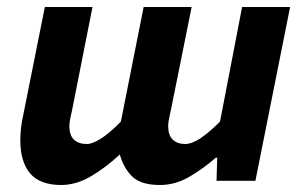

<svg xmlns="http://www.w3.org/2000/svg" viewBox="-20 -516 864 548"><path d="M155 12Q94 12 66 -21Q38 -54 38 -116Q38 -133 40 -150.5Q42 -168 46 -186L108 -496H244L186 -203Q183 -189 180.5 -177.5Q178 -166 178 -156Q178 -130 191 -117.5Q204 -105 228 -105Q244 -105 269 -121Q294 -137 325 -169L390 -496H527L468 -203Q465 -189 462.5 -177.5Q460 -166 460 -156Q460 -130 473 -117.5Q486 -105 509 -105Q527 -105 551.5 -121Q576 -137 608 -169L671 -496H808L709 0H598L600 -66H596Q561 -35 520.5 -11.5Q480 12 437 12Q382 12 357.5 -12Q333 -36 322 -75Q281 -37 239 -12.5Q197 12 155 12Z"/></svg>

Font: Source Sans 3
Style: Bold Italic
Weight: 700
Italic angle: -11°
Designer: Paul D. Hunt
Foundry: Adobe
Version: Version 3.052;hotconv 1.1.0;makeotfexe 2.6.0